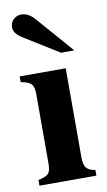

<svg xmlns="http://www.w3.org/2000/svg" viewBox="-83 -755 444 797"><g transform="rotate(-10 139.0 -356.5)"><path d="M257 0V-24C222 -29 209 -44 209 -85V-461H15V-437C59 -428 70 -419 70 -374V-88C70 -44 63 -34 17 -24V0ZM257 -528 120 -685C104 -703 85 -713 66 -713C40 -713 19 -693 19 -668C19 -648 30 -634 59 -616L201 -528Z"/></g></svg>

Font: XITS Math
Style: Bold
Weight: 700
Designer: MicroPress Inc., with final additions and corrections provided by Coen Hoffman, Elsevier (retired)
Version: Version 1.302